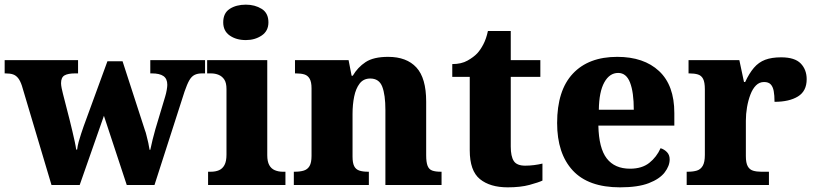

<svg xmlns="http://www.w3.org/2000/svg" viewBox="-25 -794 3497 824"><path d="M69 -426Q62 -447 53 -458.5Q44 -470 31.5 -474.5Q19 -479 -1 -479H-5V-536H310V-479H297Q267 -479 252 -470.5Q237 -462 237 -437Q237 -429 239.5 -416Q242 -403 245 -392L274 -279Q280 -255 285.5 -231.5Q291 -208 295.5 -187.5Q300 -167 302 -152H306Q308 -168 312.5 -185Q317 -202 323 -219.5Q329 -237 334 -252L436 -531H501L597 -235Q601 -225 603.5 -213.5Q606 -202 609 -191Q612 -180 613.5 -169.5Q615 -159 617 -151H620Q625 -175 630 -195Q635 -215 642 -240L684 -380Q688 -393 690.5 -407.5Q693 -422 693 -430Q693 -456 676.5 -467.5Q660 -479 627 -479H620V-536H855V-479H842Q823 -479 810 -472.5Q797 -466 787.5 -449.5Q778 -433 767 -401L638 0H519L421 -297L317 0H196Z M868 0V-57H880Q900 -57 915 -63.5Q930 -70 938.5 -86Q947 -102 947 -130V-412Q947 -438 938 -452Q929 -466 914 -472.5Q899 -479 880 -479H864V-536H1122V-128Q1122 -101 1130.5 -85.5Q1139 -70 1154.5 -63.5Q1170 -57 1188 -57H1200V0ZM1030 -622Q989 -622 961 -641.5Q933 -661 933 -698Q933 -738 961 -756Q989 -774 1030 -774Q1069 -774 1098 -756Q1127 -738 1127 -698Q1127 -661 1098 -641.5Q1069 -622 1030 -622Z M1236 0V-57H1240Q1263 -57 1279 -62Q1295 -67 1303.5 -81.5Q1312 -96 1312 -125V-415Q1312 -442 1304 -456Q1296 -470 1281.5 -474.5Q1267 -479 1245 -479H1241V-536H1471L1484 -469H1489Q1510 -505 1544 -527.5Q1578 -550 1641 -550Q1720 -550 1762 -504.5Q1804 -459 1804 -358V-128Q1804 -98 1810 -82.5Q1816 -67 1830 -62Q1844 -57 1866 -57H1870V0H1629V-322Q1629 -387 1615.5 -422Q1602 -457 1564 -457Q1535 -457 1518.5 -435.5Q1502 -414 1495 -379.5Q1488 -345 1488 -305V-122Q1488 -95 1495 -81Q1502 -67 1517 -62Q1532 -57 1554 -57H1558V0Z M2154 10Q2078 10 2034.5 -25.5Q1991 -61 1991 -149V-464H1916V-519Q1955 -519 1981.5 -534Q2008 -549 2023 -565Q2037 -580 2049.5 -604Q2062 -628 2069 -661H2167V-536H2294V-464H2167V-165Q2167 -123 2180 -103Q2193 -83 2229 -83Q2248 -83 2267.5 -85.5Q2287 -88 2303 -92V-19Q2286 -11 2247.5 -0.5Q2209 10 2154 10Z M2636 10Q2500 10 2433 -62.5Q2366 -135 2366 -266Q2366 -406 2433.5 -478Q2501 -550 2624 -550Q2738 -550 2803.5 -489Q2869 -428 2869 -309V-255H2543Q2545 -158 2579 -114Q2613 -70 2679 -70Q2730 -70 2761.5 -95Q2793 -120 2810 -158Q2826 -153 2837.5 -141Q2849 -129 2849 -110Q2849 -82 2827.5 -54Q2806 -26 2759.5 -8Q2713 10 2636 10ZM2695 -323Q2695 -398 2679 -439.5Q2663 -481 2628 -481Q2591 -481 2568.5 -440.5Q2546 -400 2545 -323Z M2922 0V-57H2927Q2950 -57 2966 -62Q2982 -67 2991 -82.5Q3000 -98 3000 -129V-411Q3000 -441 2992.5 -455.5Q2985 -470 2970 -474.5Q2955 -479 2933 -479H2930V-536H3148L3168 -442H3173Q3190 -479 3210.5 -503Q3231 -527 3259 -537.5Q3287 -548 3327 -548Q3386 -548 3411.5 -521.5Q3437 -495 3437 -454Q3437 -403 3399.5 -380Q3362 -357 3299 -357Q3299 -385 3295.5 -403.5Q3292 -422 3282.5 -432Q3273 -442 3254 -442Q3234 -442 3219.5 -427.5Q3205 -413 3195.5 -388Q3186 -363 3181 -334Q3176 -305 3176 -276V-124Q3176 -95 3184 -80.5Q3192 -66 3207 -61.5Q3222 -57 3241 -57H3275V0Z"/></svg>

Font: Noto Serif Hebrew ExtraBold
Style: Regular
Weight: 800
Version: Version 2.003